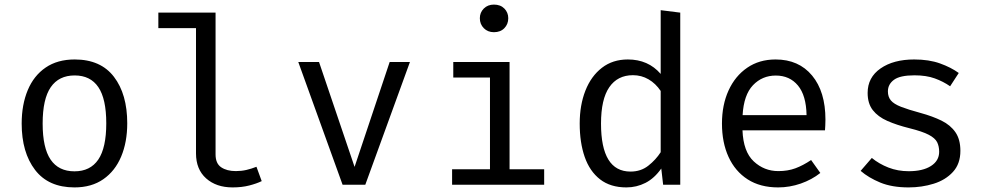

<svg xmlns="http://www.w3.org/2000/svg" viewBox="-20 -813 4348 845"><path d="M308.7 -551.3Q423.1 -551.3 481.5 -474.9Q540 -398.5 540 -270.3Q540 -187.7 513.3 -124.1Q486.7 -60.5 434.9 -24.4Q383.1 11.8 307.7 11.8Q193.3 11.8 134.4 -65.1Q75.4 -142.1 75.4 -269.2Q75.4 -352.3 102.1 -416.2Q128.7 -480 180.8 -515.6Q232.8 -551.3 308.7 -551.3ZM308.7 -481Q239 -481 203.3 -429.2Q167.7 -377.4 167.7 -269.2Q167.7 -162.1 202.8 -110.5Q237.9 -59 307.7 -59Q377.4 -59 412.6 -110.8Q447.7 -162.6 447.7 -270.3Q447.7 -377.9 412.8 -429.5Q377.9 -481 308.7 -481Z M928.7 -757.4V-133.3Q928.7 -93.3 953.6 -76.7Q978.5 -60 1017.9 -60Q1042.1 -60 1064.4 -65.1Q1086.7 -70.3 1108.7 -79L1131.8 -15.9Q1109.7 -5.1 1077.2 3.3Q1044.6 11.8 1003.6 11.8Q931.8 11.8 887.2 -27.9Q842.6 -67.7 842.6 -137.9V-689.2H676.9V-757.4Z M1784.1 -540 1587.7 0H1487.7L1292.8 -540H1384.1L1540.5 -78.5L1694.9 -540Z M2153.8 -792.8Q2182.6 -792.8 2199.7 -775.4Q2216.9 -757.9 2216.9 -732.8Q2216.9 -706.7 2199.7 -689Q2182.6 -671.3 2153.8 -671.3Q2126.7 -671.3 2109.2 -689Q2091.8 -706.7 2091.8 -732.8Q2091.8 -757.9 2109.2 -775.4Q2126.7 -792.8 2153.8 -792.8ZM2222.6 -540V-68.2H2374.9V0H1969.7V-68.2H2136.4V-471.8H1974.9V-540Z M2887.7 -768.2 2973.8 -757.4V0H2898.5L2890.3 -71.3Q2860 -28.2 2820.8 -8.2Q2781.5 11.8 2736.9 11.8Q2666.7 11.8 2621 -23.6Q2575.4 -59 2553.3 -122.3Q2531.3 -185.6 2531.3 -269.2Q2531.3 -350.3 2556.4 -414.1Q2581.5 -477.9 2629 -514.6Q2676.4 -551.3 2743.1 -551.3Q2832.8 -551.3 2887.7 -487.7ZM2765.6 -482.1Q2697.9 -482.1 2661.5 -429.2Q2625.1 -376.4 2625.1 -269.2Q2625.1 -57.9 2754.9 -57.9Q2800.5 -57.9 2833.3 -83.8Q2866.2 -109.7 2887.7 -143.1V-412.8Q2865.6 -445.6 2834.4 -463.8Q2803.1 -482.1 2765.6 -482.1Z M3247.7 -239.5Q3251.3 -145.6 3297.2 -102.8Q3343.1 -60 3405.6 -60Q3447.2 -60 3480.5 -72.3Q3513.8 -84.6 3549.7 -108.7L3590.3 -51.8Q3552.8 -22.1 3504.1 -5.1Q3455.4 11.8 3404.6 11.8Q3325.6 11.8 3270.5 -23.6Q3215.4 -59 3186.4 -122.3Q3157.4 -185.6 3157.4 -269.2Q3157.4 -351.3 3186.4 -414.9Q3215.4 -478.5 3268.5 -514.9Q3321.5 -551.3 3393.3 -551.3Q3495.4 -551.3 3554.1 -480.5Q3612.8 -409.7 3612.8 -286.7Q3612.8 -272.8 3612.1 -260.5Q3611.3 -248.2 3610.8 -239.5ZM3394.4 -480.5Q3334.4 -480.5 3293.8 -437.9Q3253.3 -395.4 3248.2 -306.2H3529.7Q3528.2 -392.8 3491.8 -436.7Q3455.4 -480.5 3394.4 -480.5Z M3979 -59.5Q4041.5 -59.5 4077.4 -82.6Q4113.3 -105.6 4113.3 -145.1Q4113.3 -169.2 4104.4 -187.2Q4095.4 -205.1 4067.7 -219.7Q4040 -234.4 3982.6 -248.7Q3926.7 -262.6 3885.4 -280.8Q3844.1 -299 3821.3 -328.2Q3798.5 -357.4 3798.5 -404.1Q3798.5 -472.3 3855.4 -511.8Q3912.3 -551.3 4003.6 -551.3Q4068.7 -551.3 4117.2 -533.8Q4165.6 -516.4 4199.5 -491.8L4161.5 -433.3Q4131.3 -454.4 4094.1 -467.9Q4056.9 -481.5 4004.6 -481.5Q3941 -481.5 3914.4 -461.8Q3887.7 -442.1 3887.7 -410.8Q3887.7 -386.7 3900.8 -371Q3913.8 -355.4 3945.1 -343.1Q3976.4 -330.8 4031.3 -315.9Q4084.1 -301.5 4123.6 -282.1Q4163.1 -262.6 4184.9 -231Q4206.7 -199.5 4206.7 -149.2Q4206.7 -91.8 4173.8 -56.2Q4141 -20.5 4089 -4.4Q4036.9 11.8 3979 11.8Q3905.6 11.8 3854.1 -9.5Q3802.6 -30.8 3767.7 -61L3816.9 -117.9Q3848.7 -91.8 3890 -75.6Q3931.3 -59.5 3979 -59.5Z"/></svg>

Font: FiraCode Nerd Font
Style: Regular
Weight: 400
Designer: Carrois Corporate, Edenspiekermann AG, Nikita Prokopov
Foundry: Carrois Corporate, Edenspiekermann AG, Nikita Prokopov
Version: Version 6.002;Nerd Fonts 3.4.0